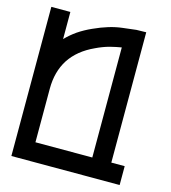

<svg xmlns="http://www.w3.org/2000/svg" viewBox="-108 -810 797 895"><g transform="rotate(15 290.5 -363.0)"><path d="M487.3 -93.8Q508.8 -93.8 551.8 -93.8Q551.8 -63.5 551.8 -2.9Q377.9 -2.9 29.3 -2.9Q29.3 -243.2 29.3 -722.7Q60.5 -722.7 121.1 -722.7Q121.1 -678.7 121.1 -591.8Q144.5 -616.2 173.8 -636.7Q204.1 -657.2 239.3 -672.9Q313.5 -707 375 -713.9Q436.5 -721.7 440.4 -721.7Q456.1 -722.7 487.3 -722.7Q487.3 -715.8 487.3 -708Q487.3 -700.2 487.3 -691.4Q487.3 -543 487.3 -393.6Q487.3 -244.1 487.3 -93.8ZM121.1 -352.5Q121.1 -266.6 121.1 -93.8Q212.9 -93.8 395.5 -93.8Q395.5 -271.5 395.5 -625Q371.1 -621.1 339.8 -613.3Q307.6 -604.5 275.4 -588.9Q198.2 -553.7 159.2 -494.1Q121.1 -434.6 121.1 -352.5Z"/></g></svg>

Font: Oishi
Style: Regular
Weight: 400
Designer: bBranding
Version: Version 1.0